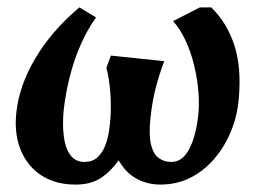

<svg xmlns="http://www.w3.org/2000/svg" viewBox="-20 -486 697 518"><path d="M184.1 12Q130.5 12 92.6 -12.2Q54.8 -36.4 36.4 -80Q18 -123.6 23.9 -181.1Q31.4 -254.4 75.2 -328.5Q119.1 -402.6 194.1 -466.1L239.1 -439Q215 -405.2 197.1 -364Q179.1 -322.7 168.1 -278.4Q157 -234.1 151.9 -190Q148.2 -152 151.9 -120Q155.5 -88 169.1 -68.6Q182.7 -49.1 208 -49.1Q228.9 -49.1 242.3 -60.9Q255.7 -72.7 263.7 -92.9Q271.7 -113 274.9 -138Q278.9 -166.6 279 -195.9Q279.1 -225.3 276 -253.1Q272.9 -281 267 -303L279 -336L423 -321Q409.5 -285 399.9 -248Q390.4 -211 385.9 -167Q381.1 -121 387.5 -95.4Q393.9 -69.9 408.5 -59.5Q423.1 -49.1 442 -49.1Q471 -49.1 488.9 -80.9Q506.7 -112.6 513.9 -166.9Q518.4 -200 515.4 -236.8Q512.5 -273.5 503.7 -309.8Q494.9 -346 480.3 -377.3Q465.7 -408.5 446.9 -429L519.1 -466H550Q592.5 -424.5 612.2 -364.1Q631.9 -303.8 624.1 -218.9Q620.2 -173.3 603.1 -131.6Q585.9 -90 558.1 -57.5Q530.2 -25 493.6 -6.5Q456.9 12 413 12Q376.5 12 347.2 -4.6Q318 -21.3 300.1 -53.5Q278.4 -23 251.6 -5.5Q224.7 12 184.1 12Z"/></svg>

Font: Ancizar Serif Light
Style: Italic
Weight: 300
Italic angle: -4°
Designer: Cesar Puertas, Viviana Monsalve, Julian Moncada, Julian Prieto, Jose Castro, Felipe Aragon, Mariel Hernandez, Sara Alarc
Version: Version 8.100